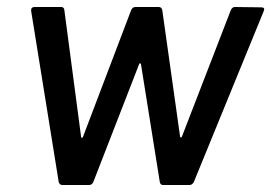

<svg xmlns="http://www.w3.org/2000/svg" viewBox="-20 -529 775 549"><path d="M148 -8 69 -498V-500Q69 -509 79 -509H155Q159 -509 161.5 -506.5Q164 -504 164 -500L212 -137Q212 -135 214 -135Q216 -135 217 -137L355 -500Q359 -509 367 -509H434Q442 -509 444 -500L495 -138Q496 -136 497.5 -136Q499 -136 500 -138L640 -500Q644 -509 652 -509L727 -508Q739 -508 734 -497L534 -8Q529 0 522 0H446Q439 0 437 -8L383 -346Q382 -348 380.5 -348Q379 -348 378 -346L247 -9Q243 0 235 0H158Q151 0 148 -8Z"/></svg>

Font: Barlow Medium
Style: Italic
Weight: 500
Italic angle: -7°
Designer: Jeremy Tribby
Foundry: Tribby Type
Version: Version 1.408